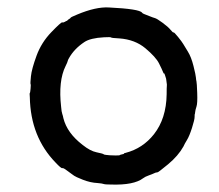

<svg xmlns="http://www.w3.org/2000/svg" viewBox="-20 -462 587 515"><path d="M187 -423Q237 -444 272 -442Q354 -438 361 -428Q362 -426 367.5 -424Q373 -422 381.5 -418.5Q390 -415 395.5 -413.5Q401 -412 416 -401Q431 -390 437.5 -382Q444 -374 445.5 -375Q447 -376 457.5 -363Q468 -350 471.5 -344Q475 -338 484 -323.5Q493 -309 499 -285Q505 -261 505.5 -254Q506 -247 507 -243.5Q508 -240 509 -212.5Q510 -185 507 -176Q504 -167 503.5 -161.5Q503 -156 502.5 -156Q502 -156 502 -148.5Q502 -141 495 -119Q488 -97 481.5 -86.5Q475 -76 472 -69Q458 -44 431 -21.5Q404 1 401.5 0.5Q399 0 394 2.5Q389 5 379 8.5Q369 12 364 16Q339 35 278 33Q262 33 258 31.5Q254 30 242 29Q222 28 202 20Q182 12 179 9.5Q176 7 172 4.5Q168 2 159 -5Q150 -12 147 -11Q144 -10 129 -26Q62 -95 60 -201Q59 -212 60 -212.5Q61 -213 62 -224Q63 -235 62 -236.5Q61 -238 63 -257.5Q65 -277 78 -312.5Q91 -348 117.5 -375.5Q144 -403 147 -402Q150 -401 154 -403.5Q158 -406 159 -406Q160 -406 161 -407.5Q162 -409 165.5 -411Q169 -413 169.5 -414.5Q170 -416 187 -423ZM300 -359Q279 -360 278 -361.5Q277 -363 259 -362Q222 -360 206 -349Q179 -331 165 -306Q162 -301 161.5 -298Q161 -295 156 -285Q136 -245 144 -175Q145 -162 147 -156.5Q149 -151 150 -145Q160 -105 202 -73Q222 -57 239 -53.5Q256 -50 257.5 -48.5Q259 -47 264.5 -46.5Q270 -46 274.5 -45.5Q279 -45 290 -45Q301 -45 301.5 -46Q302 -47 307.5 -48Q313 -49 312.5 -50Q312 -51 317 -52Q363 -64 393 -102Q426 -144 427 -209Q427 -228 427.5 -231.5Q428 -235 427 -240Q426 -245 426 -247.5Q426 -250 425.5 -251Q425 -252 423 -259Q421 -266 420 -265Q419 -264 417 -269.5Q415 -275 406.5 -292Q398 -309 370 -332.5Q342 -356 300 -359Z"/></svg>

Font: TT2020 Style E
Style: Regular
Weight: 400
Version: Version 00.2